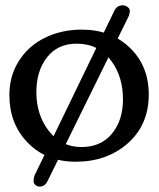

<svg xmlns="http://www.w3.org/2000/svg" viewBox="-20 -585 586 709"><path d="M433.1 -565.4Q442.4 -565.4 450.9 -559.3Q459.5 -553.2 459.5 -544.9Q459.5 -538.6 455.6 -525.9L156.2 82.5Q146 104 126.5 104Q117.7 104 110.8 98.1Q104 92.3 104 84Q104 70.8 109.4 59.1L402.3 -545.4Q412.1 -565.4 433.1 -565.4ZM282.2 -475.6Q389.6 -475.6 459.5 -408.7Q529.3 -341.8 529.3 -235.8Q529.3 -123.5 450.7 -54.7Q374 12.2 259.8 12.2Q150.4 12.2 82 -58.6Q14.6 -127.9 14.6 -233.9Q14.6 -305.2 50.3 -360.8Q85.9 -416.5 146.7 -446Q207.5 -475.6 282.2 -475.6ZM263.2 -423.8Q193.4 -423.8 153.8 -373.5Q114.3 -323.2 114.3 -245.1Q114.3 -160.2 160.6 -101.1Q207 -42 280.8 -42Q352.5 -42 393.3 -91.3Q434.1 -140.6 434.1 -218.3Q434.1 -300.3 392.6 -357.9Q345.7 -423.8 263.2 -423.8Z"/></svg>

Font: Corben
Style: Regular
Weight: 400
Designer: vernon adams
Foundry: vernon adams
Version: Version 1.100